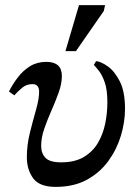

<svg xmlns="http://www.w3.org/2000/svg" viewBox="-20 -721 542 751"><path d="M198 10Q134 10 109.5 -24Q85 -58 85 -106Q85 -154 97 -202Q109 -250 121 -292Q133 -334 133 -362Q133 -392 107 -392Q84 -392 67 -378Q50 -364 36 -348L15 -363Q29 -391 49.5 -418Q70 -445 97.5 -462Q125 -479 161 -479Q222 -479 222 -424Q222 -394 209.5 -359Q197 -324 181 -288Q165 -252 153 -217Q141 -182 141 -151Q141 -121 158 -103.5Q175 -86 219 -86Q273 -86 308 -107Q343 -128 363 -162Q383 -196 391.5 -237.5Q400 -279 400 -321Q400 -369 390 -398Q380 -427 367.5 -443Q355 -459 347 -467L356 -482Q375 -480 401.5 -461.5Q428 -443 448.5 -403Q469 -363 469 -295Q469 -244 453 -190.5Q437 -137 404 -91.5Q371 -46 320 -18Q269 10 198 10ZM277 -521H236L289 -701H391L386 -678Z"/></svg>

Font: STIX Two Text Medium
Style: Italic
Weight: 500
Italic angle: -12°
Designer: Ross Mills, John Hudson & Paul Hanslow, Tiro Typeworks Ltd; with prior portions MicroPress Inc. and Coen Hoffman, Elsevi
Foundry: Tiro Typeworks Ltd
Version: Version 2.13 b171